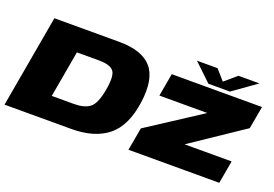

<svg xmlns="http://www.w3.org/2000/svg" viewBox="-101 -1027 1884 1319"><g transform="rotate(20 841.5 -368.0)"><path d="M5.5 0H494.5Q662 0 759.8 -78.5Q857.5 -157 882.5 -338Q906.5 -514.5 835.8 -594.8Q765 -675 598.5 -675H124.5ZM290 -167.5 350 -507.5H513Q587 -507.5 616.5 -477.8Q646 -448 627 -338Q607.5 -228 567.2 -197.8Q527 -167.5 453 -167.5ZM911.5 0H1575.5L1605 -167H1262L1262.5 -168L1644 -424.5L1673.5 -589.5H1013.5L984 -422.5H1335H1334.5L941.5 -167ZM1272.5 -614H1430L1601.5 -736H1448L1360.5 -661.5L1295 -736H1144.5Z"/></g></svg>

Font: Anybody Expanded Black
Style: Italic
Weight: 900
Width: 7
Italic angle: -10°
Version: Version 1.113;gftools[0.9.25]